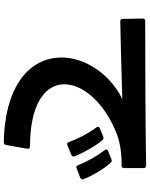

<svg xmlns="http://www.w3.org/2000/svg" viewBox="94 -872 811 1040"><g transform="rotate(90 500.0 -351.5)"><path d="M892 -361 942 -380C948 -383 951 -387 951 -392C951 -394 951 -396 950 -398C932 -445 894 -509 861 -545C857 -549 853 -551 849 -551C847 -551 844 -550 842 -549L797 -531C792 -529 789 -525 789 -521C789 -518 790 -515 793 -512C823 -474 856 -416 874 -369C877 -362 881 -359 886 -359C888 -359 890 -360 892 -361ZM80 -720V-718L82 -611C82 -601 87 -597 96 -597C217 -599 383 -604 517 -608C500 -600 483 -591 467 -580C358 -506 291 -390 291 -278C291 -121 423 27 749 34C758 34 763 30 765 21L785 -93C787 -103 782 -108 772 -108C538 -108 436 -193 436 -294C436 -389 524 -498 676 -566C738 -595 803 -605 876 -604C885 -604 890 -609 890 -618V-723C890 -733 885 -737 876 -737C660 -733 301 -732 93 -732C85 -732 80 -728 80 -720ZM666 -476C666 -473 667 -470 670 -467C702 -424 731 -369 749 -319C751 -313 755 -309 760 -309C762 -309 764 -310 767 -311L818 -332C824 -334 827 -338 827 -344C827 -346 827 -348 826 -350C807 -398 771 -462 739 -500C736 -504 732 -506 728 -506C725 -506 723 -506 720 -505L675 -486C669 -484 666 -480 666 -476Z"/></g></svg>

Font: LINE Seed JP App_OTF Bold
Style: Regular
Weight: 700
Designer: LINE & Fontrix & Fontworks
Version: Version 1.009